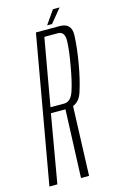

<svg xmlns="http://www.w3.org/2000/svg" viewBox="-145 -803 516 851"><g transform="rotate(-15 112.5 -377.5)"><path d="M-28.5 0H8L62 -312H135Q190 -312 208 -367.8Q226 -423.5 237.5 -491.5Q249.5 -560 252 -617.5Q254.5 -675 199.5 -675H90.5ZM116.5 0H153.5L165.5 -329L129 -319ZM67 -338 121.5 -646.5H183.5Q216 -646.5 214.2 -601.2Q212.5 -556 200.5 -491.5Q190 -428 175.5 -383Q161 -338 129.5 -338ZM146.5 -692.5H169L220.5 -755H190Z"/></g></svg>

Font: Anybody ExtraCondensed ExtraLight
Style: Italic
Weight: 250
Width: 2
Italic angle: -10°
Version: Version 1.113;gftools[0.9.25]